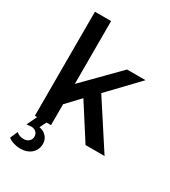

<svg xmlns="http://www.w3.org/2000/svg" viewBox="-228 -854 1051 1186"><g transform="rotate(30 297.5 -260.5)"><path d="M24.9 193.8 47.9 140.1Q70.3 159.2 100.1 159.2Q124 159.2 138.4 145.8Q152.8 132.3 151.9 111.8Q151.9 92.8 138.4 80.8Q125 68.8 104 68.8Q95.2 68.8 71.8 71.8L106 0H89.8V-742.2H205.1V-293.9L439.9 -532.2H571.8L375 -326.2L586.9 0H451.2L294.9 -244.1L205.1 -148.9V0H172.9L149.9 46.9Q180.7 51.8 200 73Q219.2 94.2 220.2 123Q220.7 167.5 190.4 194.3Q160.2 221.2 109.9 221.2Q89.4 221.2 65.4 213.9Q41.5 206.5 24.9 193.8Z"/></g></svg>

Font: Trueno
Style: Regular
Weight: 400
Designer: Julieta Ulanovsky
Foundry: Julieta Ulanovsky
Version: Version 3.001b | FøM Fix